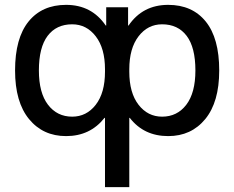

<svg xmlns="http://www.w3.org/2000/svg" viewBox="-20 -550 964 790"><path d="M507 -520V-445H509Q567 -530 672 -530Q771 -530 826.5 -461.5Q882 -393 882 -260Q882 -130 824.5 -60Q767 10 672 10Q572 10 514 -65H512V220H412V-65H410Q351 10 252 10Q157 10 99.5 -60Q42 -130 42 -260Q42 -393 97.5 -461.5Q153 -530 252 -530Q357 -530 415 -445H417V-520ZM140 -260Q140 -168 177.5 -119Q215 -70 277 -70Q336 -70 374 -119Q412 -168 412 -255V-265Q412 -351 374 -400.5Q336 -450 277 -450Q212 -450 176 -402.5Q140 -355 140 -260ZM784 -260Q784 -355 748 -402.5Q712 -450 647 -450Q588 -450 550 -400.5Q512 -351 512 -265V-255Q512 -168 550 -119Q588 -70 647 -70Q709 -70 746.5 -119Q784 -168 784 -260Z"/></svg>

Font: M PLUS 1p Medium
Style: Regular
Weight: 500
Version: Version 1.062